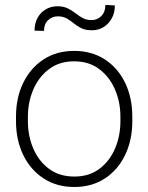

<svg xmlns="http://www.w3.org/2000/svg" viewBox="-20 -743 597 773"><path d="M44.4 -272.9Q44.4 -350.1 73.7 -409.9Q103 -469.7 155.5 -503.9Q208 -538.1 278.3 -538.1Q349.1 -538.1 401.9 -503.9Q454.6 -469.7 483.6 -409.9Q512.7 -350.1 512.7 -272.9V-255.4Q512.7 -178.7 483.6 -118.7Q454.6 -58.6 402.1 -24.4Q349.6 9.8 279.3 9.8Q208.5 9.8 155.8 -24.4Q103 -58.6 73.7 -118.7Q44.4 -178.7 44.4 -255.4ZM92.3 -255.4Q92.3 -195.8 114 -145Q135.7 -94.2 177.5 -63.2Q219.2 -32.2 279.3 -32.2Q338.9 -32.2 380.1 -63.2Q421.4 -94.2 443.1 -145Q464.8 -195.8 464.8 -255.4V-272.9Q464.8 -331.5 443.1 -382.3Q421.4 -433.1 379.9 -464.6Q338.4 -496.1 278.3 -496.1Q218.8 -496.1 177.2 -464.6Q135.7 -433.1 114 -382.3Q92.3 -331.5 92.3 -272.9ZM157.2 -618.7 119.1 -619.6Q119.1 -649.4 131.3 -671.4Q143.6 -693.4 164.6 -705.6Q185.5 -717.8 211.4 -717.8Q235.4 -717.8 252.4 -709.5Q269.5 -701.2 283.7 -689.9Q297.9 -678.7 313 -670.4Q328.1 -662.1 348.6 -662.1Q371.6 -662.1 387.9 -678.5Q404.3 -694.8 404.3 -723.1L442.4 -721.2Q442.4 -691.4 429.9 -668.9Q417.5 -646.5 396.7 -633.8Q376 -621.1 350.1 -621.1Q324.2 -621.1 307.1 -629.6Q290 -638.2 276.9 -649.2Q263.7 -660.2 248.8 -668.7Q233.9 -677.2 212.9 -677.2Q189.9 -677.2 173.6 -661.9Q157.2 -646.5 157.2 -618.7Z"/></svg>

Font: Heebo ExtraLight
Style: Regular
Weight: 250
Designer: Oded Ezer
Foundry: Ezer Type House
Version: Version 3.100